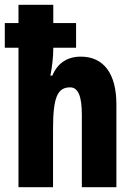

<svg xmlns="http://www.w3.org/2000/svg" viewBox="-25 -780 559 800"><path d="M197 -760H52V-684H-5V-581H52V0H196V-243C196 -373 214 -416 267 -416C301 -416 316 -379 316 -301V0H460V-345C460 -473 407 -544 312 -544C255 -544 215 -517 193 -465H185C192 -501 197 -541 197 -579V-581H292V-684H197Z"/></svg>

Font: Noto Sans Kannada ExtraCondensed ExtraBold
Style: Regular
Weight: 800
Width: 2
Designer: Jelle Bosma - Monotype Design Team
Foundry: Monotype Imaging Inc.
Version: Version 2.005